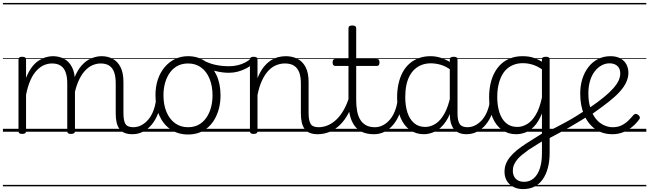

<svg xmlns="http://www.w3.org/2000/svg" viewBox="-20 -905 4460 1319"><path d="M890 17Q858 17 836 8Q814 -1 800.5 -19.5Q787 -38 781 -64.5Q775 -91 775 -126V-332Q775 -376 765 -406.5Q755 -437 732 -453Q709 -469 671 -469Q643 -469 614.5 -456.5Q586 -444 561 -416Q536 -388 516.5 -342Q497 -296 486 -229H462Q468 -311 489.5 -366.5Q511 -422 541.5 -456Q572 -490 608 -504.5Q644 -519 678 -519Q720 -519 754 -501Q788 -483 808 -444Q828 -405 828 -341V-128Q828 -77 841.5 -54Q855 -31 896 -31Q905 -31 909.5 -23.5Q914 -16 913.5 -7Q913 2 907.5 9.5Q902 17 890 17ZM132 15Q119 15 113 10.5Q107 6 107 -4V-496Q107 -506 113 -510.5Q119 -515 132 -515Q146 -515 152.5 -510.5Q159 -506 159 -496V-370Q176 -413 198 -442.5Q220 -472 245.5 -488.5Q271 -505 296 -512Q321 -519 343 -519Q386 -519 420 -501Q454 -483 474.5 -444Q495 -405 495 -341V-4Q495 6 488 10.5Q481 15 468 15Q454 15 448 10.5Q442 6 442 -4V-332Q442 -376 431.5 -406.5Q421 -437 398 -453Q375 -469 337 -469Q310 -469 283.5 -458Q257 -447 232.5 -421.5Q208 -396 189.5 -355Q171 -314 159 -254V-4Q159 6 152.5 10.5Q146 15 132 15ZM0 365H964V375H0ZM0 -20H964V0H0ZM0 -505H964V-500H0ZM0 -885H964V-875H0Z M889 17Q878 17 872.5 9.5Q867 2 867.5 -7Q868 -16 875 -23.5Q882 -31 895 -31Q926 -31 952.5 -45.5Q979 -60 999.5 -84.5Q1020 -109 1033 -142.5Q1046 -176 1052 -215Q1053 -226 1062 -229Q1071 -232 1079 -228Q1087 -224 1086 -213Q1081 -165 1065 -123.5Q1049 -82 1023.5 -50.5Q998 -19 964 -1Q930 17 889 17ZM964 365V375ZM964 -20V0ZM964 -505V-500ZM964 -885V-875Z M1272 19Q1204 19 1153.5 -15Q1103 -49 1075.5 -109.5Q1048 -170 1048 -250Q1048 -310 1064.5 -359Q1081 -408 1111.5 -444Q1142 -480 1182.5 -499.5Q1223 -519 1272 -519Q1338 -519 1388 -485Q1438 -451 1466.5 -390.5Q1495 -330 1495 -250Q1495 -203 1484.5 -161.5Q1474 -120 1455 -87Q1436 -54 1409 -30Q1382 -6 1347.5 6.5Q1313 19 1272 19ZM1272 -31Q1311 -31 1341.5 -46.5Q1372 -62 1394 -91.5Q1416 -121 1428 -161.5Q1440 -202 1440 -250Q1440 -315 1419.5 -364.5Q1399 -414 1361.5 -441.5Q1324 -469 1272 -469Q1233 -469 1202 -453.5Q1171 -438 1149 -408.5Q1127 -379 1115 -339Q1103 -299 1103 -250Q1103 -186 1123.5 -136.5Q1144 -87 1182 -59Q1220 -31 1272 -31ZM964 365H1565V375H964ZM964 -20H1565V0H964ZM964 -505H1565V-500H964ZM964 -885H1565V-875H964Z M1553 -405Q1506 -405 1458.5 -417.5Q1411 -430 1355 -460Q1347 -464 1345.5 -471Q1344 -478 1347 -485Q1350 -492 1356 -495Q1362 -498 1370 -494Q1413 -470 1458 -460Q1503 -450 1555 -450Q1583 -450 1611.5 -456.5Q1640 -463 1664 -475.5Q1688 -488 1704 -504Q1710 -511 1716.5 -509.5Q1723 -508 1727.5 -502Q1732 -496 1732 -487.5Q1732 -479 1724 -472Q1698 -449 1670 -434.5Q1642 -420 1612.5 -412.5Q1583 -405 1553 -405ZM1565 365V375ZM1565 -20V0ZM1565 -505V-500ZM1565 -885V-875Z M2163 17Q2131 17 2108.5 8Q2086 -1 2072.5 -19.5Q2059 -38 2053 -64.5Q2047 -91 2047 -126V-332Q2047 -376 2036 -406.5Q2025 -437 2001 -453Q1977 -469 1937 -469Q1908 -469 1879.5 -458Q1851 -447 1826 -421.5Q1801 -396 1781 -354.5Q1761 -313 1749 -252V-4Q1749 6 1742.5 10.5Q1736 15 1722 15Q1709 15 1703 10.5Q1697 6 1697 -4V-496Q1697 -506 1703 -510.5Q1709 -515 1722 -515Q1736 -515 1742.5 -510.5Q1749 -506 1749 -496V-368Q1766 -411 1788.5 -440.5Q1811 -470 1837 -487.5Q1863 -505 1890 -512Q1917 -519 1943 -519Q1988 -519 2023.5 -501Q2059 -483 2079.5 -444Q2100 -405 2100 -341V-128Q2100 -77 2114 -54Q2128 -31 2169 -31Q2179 -31 2183.5 -23.5Q2188 -16 2187.5 -7Q2187 2 2181 9.5Q2175 17 2163 17ZM1565 365H2236V375H1565ZM1565 -20H2236V0H1565ZM1565 -505H2236V-500H1565ZM1565 -885H2236V-875H1565Z M2161 17Q2150 17 2144.5 9.5Q2139 2 2139.5 -7Q2140 -16 2147 -23.5Q2154 -31 2167 -31Q2202 -31 2234 -45Q2266 -59 2293.5 -86Q2321 -113 2343 -152.5Q2365 -192 2380 -243Q2383 -253 2392 -253Q2401 -253 2408 -246.5Q2415 -240 2412 -230Q2397 -171 2373 -125.5Q2349 -80 2316.5 -48Q2284 -16 2245 0.5Q2206 17 2161 17ZM2236 365V375ZM2236 -20V0ZM2236 -505V-500ZM2236 -885V-875Z M2549 17Q2502 17 2469 2Q2436 -13 2415 -42Q2394 -71 2384 -112.5Q2374 -154 2374 -206V-452H2284Q2274 -452 2269.5 -458Q2265 -464 2265 -476Q2265 -489 2269.5 -494.5Q2274 -500 2284 -500H2374V-711Q2374 -721 2380.5 -725.5Q2387 -730 2400 -730Q2413 -730 2420 -725.5Q2427 -721 2427 -711V-500H2567Q2578 -500 2582.5 -494.5Q2587 -489 2587 -476Q2587 -464 2582.5 -458Q2578 -452 2567 -452H2427V-217Q2427 -178 2433 -144Q2439 -110 2453.5 -85Q2468 -60 2493 -45.5Q2518 -31 2556 -31Q2566 -31 2571 -23.5Q2576 -16 2575.5 -7Q2575 2 2568.5 9.5Q2562 17 2549 17ZM2236 365H2624V375H2236ZM2236 -20H2624V0H2236ZM2236 -505H2624V-500H2236ZM2236 -885H2624V-875H2236Z M2549 17Q2538 17 2532.5 9.5Q2527 2 2527.5 -7Q2528 -16 2535 -23.5Q2542 -31 2555 -31Q2586 -31 2612.5 -45.5Q2639 -60 2659.5 -84.5Q2680 -109 2693 -142.5Q2706 -176 2712 -215Q2713 -226 2722 -229Q2731 -232 2739 -228Q2747 -224 2746 -213Q2741 -165 2725 -123.5Q2709 -82 2683.5 -50.5Q2658 -19 2624 -1Q2590 17 2549 17ZM2624 365V375ZM2624 -20V0ZM2624 -505V-500ZM2624 -885V-875Z M2892 17Q2838 17 2796.5 -12Q2755 -41 2731.5 -97Q2708 -153 2708 -234Q2708 -285 2717.5 -328.5Q2727 -372 2745.5 -407Q2764 -442 2792 -467Q2820 -492 2856.5 -505.5Q2893 -519 2938 -519Q2976 -519 3012.5 -506.5Q3049 -494 3085 -470V-419Q3045 -449 3009.5 -459.5Q2974 -470 2939 -470Q2907 -470 2879.5 -460Q2852 -450 2830.5 -431Q2809 -412 2794 -384Q2779 -356 2771.5 -319.5Q2764 -283 2764 -237Q2764 -178 2779 -132Q2794 -86 2824.5 -59.5Q2855 -33 2901 -33Q2938 -33 2972.5 -55Q3007 -77 3034 -126Q3061 -175 3077 -255L3096 -206Q3077 -120 3043.5 -71Q3010 -22 2970.5 -2.5Q2931 17 2892 17ZM3186 17Q3156 17 3134 8Q3112 -1 3098 -18.5Q3084 -36 3077 -62Q3070 -88 3070 -123V-496Q3070 -506 3076.5 -510.5Q3083 -515 3097 -515Q3110 -515 3116.5 -510.5Q3123 -506 3123 -496V-124Q3123 -77 3137.5 -54Q3152 -31 3192 -31Q3200 -31 3204.5 -23.5Q3209 -16 3208.5 -7Q3208 2 3203 9.5Q3198 17 3186 17ZM2624 365H3259V375H2624ZM2624 -20H3259V0H2624ZM2624 -505H3259V-500H2624ZM2624 -885H3259V-875H2624Z M3184 17Q3173 17 3167.5 9.5Q3162 2 3162.5 -7Q3163 -16 3170 -23.5Q3177 -31 3190 -31Q3221 -31 3247.5 -45.5Q3274 -60 3294.5 -84.5Q3315 -109 3328 -142.5Q3341 -176 3347 -215Q3348 -226 3357 -229Q3366 -232 3374 -228Q3382 -224 3381 -213Q3376 -165 3360 -123.5Q3344 -82 3318.5 -50.5Q3293 -19 3259 -1Q3225 17 3184 17ZM3259 365V375ZM3259 -20V0ZM3259 -505V-500ZM3259 -885V-875Z M3574 394Q3518 394 3482 361.5Q3446 329 3446 274Q3446 245 3456 220Q3466 195 3485 172Q3504 149 3531.5 126.5Q3559 104 3595 81Q3613 69 3631 58Q3649 47 3667 35.5Q3685 24 3703 13V-125Q3679 -67 3649.5 -36.5Q3620 -6 3588.5 5.5Q3557 17 3525 17Q3471 17 3429 -12.5Q3387 -42 3363.5 -98Q3340 -154 3340 -235Q3340 -285 3349.5 -328.5Q3359 -372 3378 -407Q3397 -442 3424.5 -467Q3452 -492 3488.5 -505.5Q3525 -519 3570 -519Q3595 -519 3616 -515.5Q3637 -512 3658.5 -503.5Q3680 -495 3703 -481V-497Q3703 -507 3709.5 -511Q3716 -515 3730 -515Q3743 -515 3749.5 -511Q3756 -507 3756 -497V145Q3756 203 3743.5 249Q3731 295 3708 327.5Q3685 360 3651.5 377Q3618 394 3574 394ZM3581 344Q3618 344 3645.5 321Q3673 298 3688 254Q3703 210 3703 149V67Q3688 76 3672.5 85.5Q3657 95 3642.5 104.5Q3628 114 3613 123Q3587 142 3566.5 158.5Q3546 175 3532 192.5Q3518 210 3510.5 228.5Q3503 247 3503 269Q3503 290 3512 307.5Q3521 325 3538.5 334.5Q3556 344 3581 344ZM3534 -33Q3568 -33 3601 -52.5Q3634 -72 3660.5 -116Q3687 -160 3703 -235V-429Q3667 -453 3635 -462Q3603 -471 3572 -471Q3539 -471 3511.5 -461Q3484 -451 3462.5 -432Q3441 -413 3426.5 -384.5Q3412 -356 3404 -319.5Q3396 -283 3396 -238Q3396 -179 3411 -132.5Q3426 -86 3456.5 -59.5Q3487 -33 3534 -33ZM3259 365H3894V375H3259ZM3259 -20H3894V0H3259ZM3259 -505H3894V-500H3259ZM3259 -885H3894V-875H3259Z M3747 48Q3741 51 3735.5 46Q3730 41 3726.5 32.5Q3723 24 3724 15.5Q3725 7 3731 4Q3767 -13 3801.5 -31Q3836 -49 3871 -68Q3906 -87 3940.5 -108.5Q3975 -130 4010 -153Q4017 -157 4022.5 -153Q4028 -149 4031.5 -141Q4035 -133 4035.5 -125Q4036 -117 4030 -114Q3993 -91 3958.5 -70Q3924 -49 3890 -29.5Q3856 -10 3820.5 9Q3785 28 3747 48ZM3894 365V375ZM3894 -20V0ZM3894 -505V-500ZM3894 -885V-875Z M4188 17Q4119 17 4069.5 -18Q4020 -53 3993 -116Q3966 -179 3966 -262Q3966 -316 3980.5 -362.5Q3995 -409 4022.5 -444.5Q4050 -480 4088.5 -499.5Q4127 -519 4174 -519Q4216 -519 4243.5 -503Q4271 -487 4284 -461Q4297 -435 4297 -405Q4297 -373 4282.5 -341Q4268 -309 4238.5 -276Q4209 -243 4162 -206Q4115 -169 4051 -124Q4068 -91 4090 -71Q4112 -51 4138 -41Q4164 -31 4189 -31Q4225 -31 4251.5 -44.5Q4278 -58 4298 -78Q4318 -98 4332 -115Q4340 -123 4348 -122.5Q4356 -122 4364 -116Q4372 -110 4375 -102Q4378 -94 4372 -86Q4354 -60 4326 -36Q4298 -12 4263 2.5Q4228 17 4188 17ZM4035 -168Q4089 -205 4128 -237Q4167 -269 4192 -297Q4217 -325 4229 -350Q4241 -375 4241 -401Q4241 -434 4221 -452Q4201 -470 4167 -470Q4140 -470 4114 -456.5Q4088 -443 4067 -416.5Q4046 -390 4034 -351.5Q4022 -313 4022 -264Q4022 -237 4025 -212.5Q4028 -188 4035 -168ZM3894 365H4420V375H3894ZM3894 -20H4420V0H3894ZM3894 -505H4420V-500H3894ZM3894 -885H4420V-875H3894Z"/></svg>

Font: Playwrite IT Moderna Guides
Style: Regular
Weight: 400
Designer: Veronika Burian, José Scaglione
Foundry: TypeTogether
Version: Version 1.003